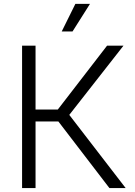

<svg xmlns="http://www.w3.org/2000/svg" viewBox="-20 -961 688 981"><path d="M92.8 0V-727.5H161.6V-401.4H275.4L526.9 -727.5H610.8L334 -374L622.1 0H539.1L278.3 -340.3H161.6V0ZM295.4 -800.3 365.2 -941.4H439.9L350.6 -800.3Z"/></svg>

Font: Inter 17pt Light
Style: Regular
Weight: 300
Version: Version 4.001;git-66647c0bb